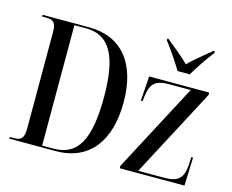

<svg xmlns="http://www.w3.org/2000/svg" viewBox="-105 -918 1294 1069"><g transform="rotate(15 542.0 -383.0)"><path d="M836 -606H906C933 -651 976 -717 1008 -756V-766H1000C962 -734 908 -693 871 -654C834 -692 779 -734 741 -766H734V-756C765 -717 809 -651 836 -606ZM29 0H295C493 0 591 -141 591 -360C591 -588 483 -714 296 -714H29V-704H54C94 -704 110 -690 110 -635V-82C110 -26 95 -10 56 -10H29ZM281 -10H215V-704H282C419 -704 478 -596 478 -360C478 -113 419 -10 281 -10ZM665 0H1038L1044 -163H1034L1032 -121C1027 -39 997 -13 918 -13H768L1037 -522V-536H691L681 -394H691L694 -419C703 -496 729 -523 808 -523H934L665 -14Z"/></g></svg>

Font: Noto Serif Display Condensed Medium
Style: Regular
Weight: 500
Width: 3
Designer: Monotype Design Team
Foundry: Monotype Imaging Inc.
Version: Version 2.009